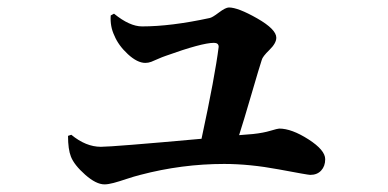

<svg xmlns="http://www.w3.org/2000/svg" viewBox="-20 -518 1040 514"><path d="M620.1 -156.2 657.2 -159.2Q684.6 -162.1 704.1 -168Q723.6 -173.8 727.5 -173.8Q760.7 -173.8 805.7 -145Q850.6 -116.2 850.6 -91.8Q850.6 -73.2 839.8 -61.5Q829.1 -49.8 810.5 -49.8Q804.7 -49.8 726.6 -64.5Q648.4 -79.1 580.1 -79.1Q466.8 -79.1 355.5 -49.8Q339.8 -45.9 319.3 -39.1Q298.8 -32.2 284.2 -28.3Q269.5 -24.4 259.8 -24.4Q237.3 -24.4 208 -50.3Q178.7 -76.2 169.9 -98.6Q162.1 -118.2 162.1 -154.3L170.9 -157.2Q210 -125 250 -125Q281.2 -125 519.5 -146.5Q555.7 -314.5 565.4 -392.6Q565.4 -403.3 552.7 -403.3Q520.5 -403.3 422.9 -368.2Q414.1 -365.2 403.3 -360.4Q392.6 -355.5 384.8 -352.5Q377 -349.6 369.1 -349.6Q347.7 -349.6 322.3 -373Q296.9 -396.5 286.1 -422.9Q274.4 -447.3 276.4 -476.6L285.2 -481.4Q327.1 -447.3 360.4 -447.3Q437.5 -447.3 541 -469.7Q547.9 -470.7 565.9 -484.4Q584 -498 592.8 -498Q617.2 -498 668.5 -468.8Q719.7 -439.5 719.7 -417Q719.7 -402.3 701.2 -384.3Q682.6 -366.2 680.7 -357.4Q674.8 -339.8 653.3 -266.1Q631.8 -192.4 620.1 -156.2Z"/></svg>

Font: GenYoMin TW TTF Bold
Style: Regular
Weight: 700
Version: Version 1.300